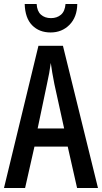

<svg xmlns="http://www.w3.org/2000/svg" viewBox="-20 -944 512 964"><path d="M367 0 320 -208H153L106 0H0L173 -714H296L472 0ZM253 -522Q247 -553 242.5 -578.5Q238 -604 235 -628Q232 -605 227 -577Q222 -549 216 -523L169 -299H302ZM368 -924Q367 -858 329 -819.5Q291 -781 234 -781Q177 -781 141.5 -817Q106 -853 104 -924H164Q166 -888 185.5 -870.5Q205 -853 236 -853Q266 -853 286 -870Q306 -887 309 -924Z"/></svg>

Font: Noto Sans Telugu ExtraCondensed Medium
Style: Regular
Weight: 500
Width: 2
Designer: Jelle Bosma - Monotype Design Team
Foundry: Monotype Imaging Inc.
Version: Version 2.005; ttfautohint (v1.8.4.7-5d5b)